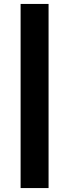

<svg xmlns="http://www.w3.org/2000/svg" viewBox="-20 -828 349 969"><path d="M84 121.1V-808.1H225.1V121.1Z"/></svg>

Font: Poppins SemiBold
Style: Regular
Weight: 600
Designer: Ninad Kale (Devanagari), Jonny Pinhorn (Latin)
Foundry: Indian Type Foundry
Version: 4.004